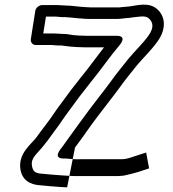

<svg xmlns="http://www.w3.org/2000/svg" viewBox="-20 -729 748 832"><path d="M211.5 -584H167.5L179.1 -657H223.1C231.9 -657 249.2 -653.3 260.2 -655C275.3 -654.6 298.5 -651.5 315 -650.1L341.4 -648.1C350.4 -647.2 355.8 -647 363.5 -647H489.5C503.4 -647 517.4 -650 522 -650C525.7 -650 532 -651 534.1 -651C535.1 -651 536.5 -651.1 537.2 -651.2C580.8 -656.5 608.1 -662.8 622.7 -651.1C642.8 -635 649.5 -610.9 623.1 -574.1C599.1 -540.6 567.6 -511.8 536 -473.6C514.2 -446 482 -407.2 459.5 -375.1C427.1 -330.7 401.2 -299.8 368.4 -255.6C336.8 -213 301.6 -164.9 270.3 -121.1L250.7 -93.7C245.5 -85.8 203.9 -42 256.7 -42H266.3C279 -40.6 310.8 -37.8 329.1 -39H504.2C523.1 -39 535.3 -42.8 546.2 -46.3C568.9 -53.4 591.3 -60.9 613.3 -68.1L626.1 0.6L578.4 16.3C559.3 22.4 536.1 27.7 515.2 32.2L491.7 34H320.6C308.3 34 297.1 34.5 282.7 33.1L248.6 31C220.1 29.4 194.9 26.7 165.9 24.1C131.7 22.4 122.5 13.9 118.5 -10.7C112.5 -47 141.8 -61.6 174.7 -105.3C189 -121.8 209.5 -153.3 218 -163.5C245.2 -198.8 254.1 -216 280.3 -250.5C311.3 -293.5 338.9 -330.2 370.4 -369.3C412.9 -420.8 459.4 -488.3 499.2 -534.7C499.2 -534.7 533.7 -574 484.9 -574H352.9C342.9 -574 332.5 -574.3 322.8 -574.9L297.1 -576.9C283 -578.9 270.3 -582 253.7 -582H251.2C242.8 -582 227.9 -584 211.5 -584ZM305 -89.6C321.9 -113.2 340.3 -136.5 355.7 -159.8C364.6 -173.4 394.4 -212.6 407.6 -230.4C439.2 -273 466 -305 499.4 -350.9C520.1 -380.5 550.6 -417.2 573.7 -446.4C600.5 -478.7 634.3 -509.7 662.9 -549.8C704 -607.1 695.2 -662.2 658.1 -691.9C622.3 -720.5 574 -705.3 540.3 -701C536.9 -700.9 534.3 -700.7 528 -700C516.1 -699.5 501.9 -697 497.4 -697H371.4C365.4 -697 360.2 -697.2 353.7 -697.9L326.8 -699.9C311.8 -701.2 285.1 -705 265.7 -705C253.8 -705 240.9 -707 231 -707H162C151.3 -707 135.4 -697.1 133 -682L113.5 -559C111.8 -548.3 119.5 -534 134.6 -534H203.6C212.5 -534 226 -531 244.9 -532C257 -531 273.1 -527.9 284.6 -527.1L311.5 -525.1C322.9 -524.3 333.7 -524 345 -524H430.8C398.1 -482.1 363.5 -433.7 332.9 -396.7C300.3 -356.2 272.8 -319.7 241 -275.6C213.8 -239.5 204.1 -221.6 180.1 -190.5C167.6 -175.1 143.1 -141 136.1 -131.4C118.9 -107.8 57.1 -64.2 68.5 4.7C75.8 49.3 107 71.3 154.6 73.9C180.7 76.4 208.6 79.2 237.7 81L270.9 82.9Z"/></svg>

Font: Tape
Style: Regular
Weight: 500
Foundry: Cannot Into Space Fonts
Version: Version 0.97